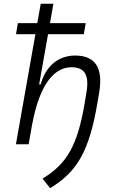

<svg xmlns="http://www.w3.org/2000/svg" viewBox="-20 -752 626 1001"><path d="M241.2 229C385.3 142.1 445.3 32.7 487.8 -214.8L496.6 -266.6C519.5 -398.9 476.6 -462.4 371.6 -462.4C284.7 -462.4 218.3 -407.7 191.9 -312H184.1L230.5 -573.7H417L426.8 -631.3H240.7L258.3 -732.4H192.4L174.3 -631.3H73.2L63.5 -573.7H164.6L63 0H129.4L147.5 -103V-102.5C189 -326.2 269.5 -401.4 353.5 -401.4C420.9 -401.4 446.3 -360.8 430.7 -270.5L421.4 -213.9C384.3 4.9 330.1 101.6 201.7 179.2Z"/></svg>

Font: Cascadia Code NF Light
Style: Italic
Weight: 300
Italic angle: -10°
Monospace: yes
Designer: Aaron Bell
Foundry: Saja Typeworks
Version: Version 2404.023